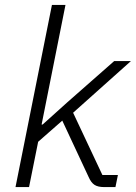

<svg xmlns="http://www.w3.org/2000/svg" viewBox="-20 -760 552 780"><path d="M43 0 191 -740H246L149 -254H153L253 -344L444 -512H512L277 -302L396 -49H459L449 0H403Q378 0 364 -9Q350 -18 340 -41L233 -270L135 -184L98 0Z"/></svg>

Font: IBM Plex Sans Light
Style: Italic
Weight: 300
Italic angle: -11.31°
Designer: Mike Abbink, Paul van der Laan, Pieter van Rosmalen
Foundry: Bold Monday
Version: Version 3.0